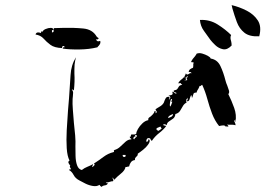

<svg xmlns="http://www.w3.org/2000/svg" viewBox="-20 -748 1040 751"><path d="M901 -258Q895 -260 890.5 -260Q886 -260 881 -260Q878 -260 875 -260Q872 -260 868 -261Q869 -260 870 -259Q874 -256 873 -253Q870 -252 867 -254Q864 -256 865 -250Q861 -258 853 -257.5Q845 -257 837 -255Q820 -276 809.5 -303.5Q799 -331 791 -360.5Q783 -390 771 -416Q769 -416 766 -413Q761 -409 760 -413Q761 -410 756 -401Q754 -398 752 -394.5Q750 -391 749 -386Q739 -386 737 -381.5Q735 -377 732 -366Q729 -367 730 -371Q731 -375 727 -375Q726 -374 724 -368Q723 -363 720.5 -357Q718 -351 710 -352Q709 -356 711 -356.5Q713 -357 713 -355Q715 -356 714 -358Q713 -362 715 -366Q711 -362 708.5 -358Q706 -354 710 -347Q700 -342 695 -332.5Q690 -323 684 -314Q678 -305 666 -302Q665 -290 657 -284Q649 -278 641 -273Q633 -268 632 -258Q626 -264 618 -261Q619 -257 622.5 -257Q626 -257 630 -255Q621 -242 603 -228Q585 -214 574 -197Q570 -199 569 -203Q568 -207 563 -208Q556 -208 554 -203.5Q552 -199 552 -194Q557 -193 558.5 -196Q560 -199 561 -202Q561 -203 561 -204Q571 -198 559 -182Q552 -172 539.5 -162Q527 -152 519 -147Q519 -142 517.5 -139.5Q516 -137 513 -135Q511 -133 509 -130Q507 -127 508 -122Q498 -121 492.5 -114Q487 -107 485 -97Q482 -97 479 -96Q475 -94 471 -95Q469 -82 453.5 -69.5Q438 -57 427 -45Q424 -47 422 -53Q419 -53 421 -49Q422 -47 423 -44.5Q424 -42 422 -39Q419 -40 410 -37Q407 -36 403 -35Q399 -34 394 -34Q394 -32 398 -31.5Q402 -31 402 -31Q399 -24 390.5 -23Q382 -22 377 -17Q372 -20 369 -25Q359 -18 343.5 -20.5Q328 -23 314 -30Q300 -37 291 -42Q275 -50 268 -63.5Q261 -77 250 -83Q250 -85 253 -85.5Q256 -86 258 -86Q258 -87 256 -90Q251 -98 255 -100Q252 -103 248.5 -109.5Q245 -116 252 -120Q243 -137 241 -168.5Q239 -200 241 -238.5Q243 -277 246 -316Q247 -328 248 -340Q249 -352 250 -364Q254 -416 256 -454.5Q258 -493 277 -524Q277 -524 274 -510.5Q271 -497 271 -477Q271 -473 271 -468.5Q271 -464 271 -460Q272 -445 271.5 -428.5Q271 -412 269 -394Q269 -394 266.5 -396.5Q264 -399 261 -397Q266 -392 266 -385Q266 -378 265 -371Q264 -364 264 -361Q263 -343 265 -318.5Q267 -294 269 -268Q272 -243 274 -218.5Q276 -194 275 -175Q275 -159 275.5 -138Q276 -117 281.5 -101.5Q287 -86 300 -83Q310 -91 321.5 -95.5Q333 -100 344 -106Q344 -103 342 -100Q339 -97 341 -95Q346 -97 349 -101.5Q352 -106 347 -108Q367 -121 385 -134.5Q403 -148 424 -153Q427 -154 426 -156Q424 -159 427 -161Q441 -165 451 -175Q461 -185 471.5 -194Q482 -203 494 -203Q494 -205 491 -207Q487 -209 488 -214Q494 -213 492 -215Q491 -220 494 -222Q495 -222 498 -222Q502 -222 506 -222Q510 -222 513 -225Q513 -232 519.5 -243.5Q526 -255 537 -265.5Q548 -276 560 -278Q559 -284 562 -287Q565 -290 570 -293Q574 -297 578.5 -301.5Q583 -306 585 -314Q590 -313 589 -309Q588 -305 588 -305Q596 -308 592 -313.5Q588 -319 588 -319Q590 -323 603 -330Q616 -337 621 -347Q621 -348 622 -350Q624 -356 628 -363.5Q632 -371 643 -369Q643 -367 642 -364Q640 -361 641 -358Q643 -359 643 -361.5Q643 -364 646 -364Q647 -369 644.5 -371Q642 -373 639 -375Q638 -375 638 -375Q643 -374 650.5 -376.5Q658 -379 654 -388Q656 -391 660 -387Q662 -385 664.5 -383Q667 -381 671 -383Q670 -386 665 -387Q658 -388 660 -394Q671 -396 674 -400.5Q677 -405 680 -410Q683 -415 693 -416Q689 -419 688 -420.5Q687 -422 687 -423Q686 -423 677 -422Q681 -431 692 -439Q703 -447 707 -461Q710 -456 713 -456.5Q716 -457 719 -459Q725 -464 729 -461Q728 -468 718 -466Q719 -474 724 -477.5Q729 -481 735 -483Q736 -487 736 -489.5Q736 -492 736 -494Q735 -499 738 -502Q737 -505 729 -505Q728 -505 727 -505Q730 -512 734 -517.5Q738 -523 742 -527Q749 -536 749 -538Q759 -542 771 -538.5Q783 -535 793 -529.5Q803 -524 804 -519Q830 -515 842 -490Q854 -465 862 -433Q863 -428 865 -423Q867 -418 869 -413Q873 -403 875.5 -394Q878 -385 873 -380Q886 -354 896 -326Q906 -298 901 -272Q898 -273 900 -277Q901 -279 901 -280Q896 -277 896.5 -274Q897 -271 899 -268Q902 -262 901 -258ZM372 -588Q374 -581 370.5 -575Q367 -569 363 -566Q362 -564 361 -563Q329 -555 290.5 -554.5Q252 -554 225 -558Q225 -558 225 -558Q227 -565 233 -563Q232 -569 227 -568Q222 -567 223 -560Q193 -561 177.5 -572.5Q162 -584 150.5 -597Q139 -610 119 -613Q121 -620 127 -621Q133 -622 139 -619Q141 -620 141 -623Q141 -627 147 -624Q148 -630 158.5 -634.5Q169 -639 179 -639Q189 -639 189 -630Q183 -632 183 -627Q184 -623 183 -621Q189 -622 189.5 -624Q190 -626 190 -629Q189 -634 191 -638Q200 -638 209.5 -638.5Q219 -639 228 -639Q270 -640 306 -636.5Q342 -633 358 -605Q361 -601 366 -599Q364 -593 359 -594Q357 -594 355 -594Q357 -590 360.5 -587.5Q364 -585 372 -588ZM886 -570Q869 -552 852 -555.5Q835 -559 822 -571.5Q809 -584 803 -592Q791 -609 777.5 -627.5Q764 -646 762 -670Q800 -672 831 -652.5Q862 -633 884 -611Q881 -605 881.5 -599Q882 -593 884 -587Q885 -583 885.5 -579Q886 -575 886 -570ZM994 -606Q956 -604 936 -620Q916 -636 906.5 -661.5Q897 -687 889 -715Q888 -719 887.5 -722Q887 -725 886 -728Q916 -721 944.5 -706.5Q973 -692 988.5 -668Q1004 -644 994 -606ZM613 -247Q610 -247 609.5 -249.5Q609 -252 607 -253Q604 -251 598 -249Q592 -247 591 -242Q595 -241 596 -238Q597 -236 599 -236Q608 -240 613 -247ZM654 -350Q647 -350 651 -354Q656 -360 649 -361Q643 -343 644.5 -334Q646 -325 654 -350ZM657 -302Q653 -301 645 -296.5Q637 -292 638 -286Q643 -288 649.5 -291Q656 -294 657 -302ZM516 -217Q516 -217 513 -219.5Q510 -222 508 -217Q508 -217 509 -216.5Q510 -216 510 -214Q505 -215 502.5 -210Q500 -205 505 -203Q507 -208 511 -210.5Q515 -213 516 -217ZM460 -142Q459 -134 466 -134Q473 -134 471 -142ZM715 -449Q711 -451 710 -447Q709 -443 704 -444Q704 -446 703.5 -448Q703 -450 702 -447Q702 -445 705 -443Q708 -441 707 -436Q706 -435 704 -435Q702 -435 702 -433Q706 -435 710 -434Q712 -434 713 -436Q707 -438 713 -446Q715 -448 715 -449Z"/></svg>

Font: Yuji Boku
Style: Regular
Weight: 400
Designer: Kataoka Yuji
Foundry: Kinuta Font Factory
Version: Version 3.002